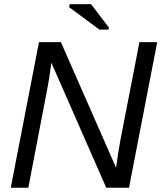

<svg xmlns="http://www.w3.org/2000/svg" viewBox="-20 -887 763 907"><path d="M481.9 0 222.7 -590.8Q211.9 -507.3 202.1 -460.4L113.8 0H30.8L164.1 -688H267.6L528.3 -94.7Q541 -187 550.3 -233.4L638.7 -688H722.7L589.4 0ZM449.7 -747.1 306.6 -853 309.1 -867.2H410.2L494.6 -756.8L493.2 -747.1Z"/></svg>

Font: Liberation Sans
Style: Italic
Weight: 400
Italic angle: -12°
Designer: Steve Matteson
Foundry: Ascender Corporation
Version: Version 2.1.5